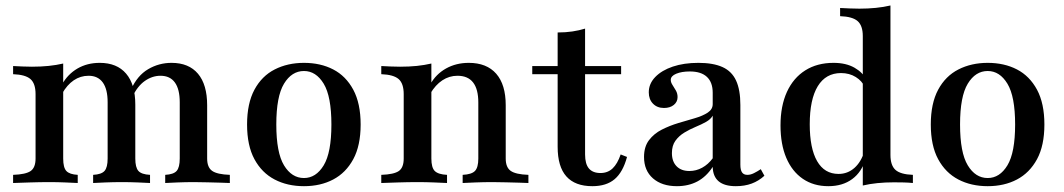

<svg xmlns="http://www.w3.org/2000/svg" viewBox="-20 -651 3785 683"><path d="M567.7 0V-29Q597.6 -30.6 608.5 -43.1Q619.4 -55.6 619.4 -87.1V-287.1Q619.4 -333.9 602 -357.7Q584.7 -381.5 550.8 -381.5Q521.8 -381.5 495.6 -363.3Q469.4 -345.2 450.8 -306.5L446 -332.3Q468.5 -382.3 506.9 -404.8Q545.2 -427.4 590.3 -427.4Q651.6 -427.4 684.3 -388.7Q716.9 -350 716.9 -276.6V-87.1Q716.9 -55.6 734.7 -43.1Q752.4 -30.6 797.6 -29V0Q785.5 -0.8 764.5 -1.2Q743.5 -1.6 718.5 -2.4Q693.5 -3.2 670.2 -3.2Q640.3 -3.2 611.3 -2Q582.3 -0.8 567.7 0ZM26.6 0V-29Q71.8 -30.6 89.1 -42.7Q106.5 -54.8 106.5 -87.1V-316.1Q106.5 -354 88.3 -369.8Q70.2 -385.5 26.6 -387.1V-416.1Q43.5 -415.3 60.1 -414.5Q76.6 -413.7 93.5 -413.7Q125 -413.7 152.8 -416.5Q180.6 -419.4 204.8 -425V-87.1Q204.8 -54.8 216.1 -42.7Q227.4 -30.6 256.5 -29V0Q238.7 -0.8 211.7 -2Q184.7 -3.2 155.6 -3.2Q121.8 -3.2 85.9 -2Q50 -0.8 26.6 0ZM311.3 0V-29Q341.1 -30.6 352 -43.1Q362.9 -55.6 362.9 -87.1V-287.1Q362.9 -333.9 345.6 -357.7Q328.2 -381.5 295.2 -381.5Q266.1 -381.5 242.3 -365.3Q218.5 -349.2 200.8 -317.7V-350.8Q221 -387.1 255.6 -407.3Q290.3 -427.4 334.7 -427.4Q396 -427.4 428.6 -389.1Q461.3 -350.8 461.3 -279V-87.1Q461.3 -55.6 472.2 -43.1Q483.1 -30.6 513.7 -29V0Q499.2 -0.8 470.6 -2Q441.9 -3.2 413.7 -3.2Q383.9 -3.2 354.8 -2Q325.8 -0.8 311.3 0Z M1061.3 11.3Q1002.4 11.3 956.9 -12.5Q911.3 -36.3 885.1 -84.7Q858.9 -133.1 858.9 -208.1Q858.9 -283.1 885.1 -331.9Q911.3 -380.6 957.3 -404Q1003.2 -427.4 1061.3 -427.4Q1120.2 -427.4 1165.3 -404Q1210.5 -380.6 1236.7 -331.9Q1262.9 -283.1 1262.9 -208.1Q1262.9 -133.1 1236.7 -84.7Q1210.5 -36.3 1165.3 -12.5Q1120.2 11.3 1061.3 11.3ZM1061.3 -17.7Q1104 -17.7 1131.5 -62.9Q1158.9 -108.1 1158.9 -208.1Q1158.9 -308.1 1131.5 -353.2Q1104 -398.4 1061.3 -398.4Q1017.7 -398.4 990.3 -353.2Q962.9 -308.1 962.9 -208.1Q962.9 -108.1 990.3 -62.9Q1017.7 -17.7 1061.3 -17.7Z M1625.8 0V-29Q1658.1 -30.6 1669.8 -43.1Q1681.5 -55.6 1681.5 -87.1V-286.3Q1681.5 -333.9 1662.9 -357.7Q1644.4 -381.5 1607.3 -381.5Q1578.2 -381.5 1553.6 -365.3Q1529 -349.2 1510.5 -317.7V-350.8Q1530.6 -387.1 1566.5 -407.3Q1602.4 -427.4 1647.6 -427.4Q1711.3 -427.4 1745.2 -388.7Q1779 -350 1779 -276.6V-87.1Q1779 -55.6 1796.8 -43.1Q1814.5 -30.6 1859.7 -29V0Q1847.6 -0.8 1826.6 -1.2Q1805.6 -1.6 1780.6 -2.4Q1755.6 -3.2 1732.3 -3.2Q1700.8 -3.2 1671 -2Q1641.1 -0.8 1625.8 0ZM1336.3 0V-29Q1381.5 -30.6 1398.8 -42.7Q1416.1 -54.8 1416.1 -87.1V-316.1Q1416.1 -354 1398 -369.8Q1379.8 -385.5 1336.3 -387.1V-416.1Q1352.4 -415.3 1369 -414.5Q1385.5 -413.7 1403.2 -413.7Q1435.5 -413.7 1462.9 -416.5Q1490.3 -419.4 1514.5 -425V-87.1Q1514.5 -54.8 1526.6 -42.7Q1538.7 -30.6 1570.2 -29V0Q1551.6 -0.8 1523.8 -2Q1496 -3.2 1465.3 -3.2Q1431.5 -3.2 1395.6 -2Q1359.7 -0.8 1336.3 0Z M2087.1 11.3Q2025.8 11.3 1994.8 -23.4Q1963.7 -58.1 1963.7 -129V-387.1H1873.4V-416.1H1963.7V-535.5Q1991.9 -535.5 2016.1 -539.1Q2040.3 -542.7 2061.3 -549.2V-416.1H2189.5V-387.1H2061.3V-101.6Q2061.3 -67.7 2075 -51.6Q2088.7 -35.5 2116.1 -35.5Q2141.9 -35.5 2159.3 -52Q2176.6 -68.5 2187.9 -101.6L2210.5 -92.7Q2196 -38.7 2166.5 -13.7Q2137.1 11.3 2087.1 11.3Z M2387.9 11.3Q2334.7 11.3 2302.8 -16.5Q2271 -44.4 2271 -92.7Q2271 -129 2288.7 -152.4Q2306.5 -175.8 2334.3 -189.9Q2362.1 -204 2393.1 -213.3Q2424.2 -222.6 2452 -230.6Q2479.8 -238.7 2497.6 -250.4Q2515.3 -262.1 2515.3 -280.6V-321Q2515.3 -358.1 2494.8 -377.4Q2474.2 -396.8 2433.9 -396.8Q2404.8 -396.8 2385.5 -388.7Q2366.1 -380.6 2366.1 -366.9Q2366.1 -358.1 2372.2 -348.8Q2378.2 -339.5 2384.3 -329Q2390.3 -318.5 2390.3 -305.6Q2390.3 -288.7 2377 -277.8Q2363.7 -266.9 2341.9 -266.9Q2317.7 -266.9 2302.8 -282.3Q2287.9 -297.6 2287.9 -322.6Q2287.9 -353.2 2310.9 -377Q2333.9 -400.8 2373.4 -414.1Q2412.9 -427.4 2464.5 -427.4Q2516.9 -427.4 2550 -412.5Q2583.1 -397.6 2598.4 -364.5Q2613.7 -331.5 2613.7 -277.4V-65.3Q2613.7 -46 2619.8 -37.5Q2625.8 -29 2638.7 -29Q2650 -29 2662.1 -35.1Q2674.2 -41.1 2686.3 -49.2L2699.2 -25.8Q2679 -7.3 2654 2Q2629 11.3 2597.6 11.3Q2516.9 11.3 2515.3 -57.3Q2492.7 -22.6 2460.9 -5.6Q2429 11.3 2387.9 11.3ZM2432.3 -42.7Q2456.5 -42.7 2477.8 -54.4Q2499.2 -66.1 2515.3 -87.9V-239.5Q2508.1 -226.6 2491.5 -217.3Q2475 -208.1 2454.4 -199.6Q2433.9 -191.1 2414.5 -179.4Q2395.2 -167.7 2382.7 -150.4Q2370.2 -133.1 2370.2 -106.5Q2370.2 -76.6 2386.7 -59.7Q2403.2 -42.7 2432.3 -42.7Z M3049.2 8.9V-522.6Q3049.2 -559.7 3031 -575.8Q3012.9 -591.9 2968.5 -593.5V-622.6Q2985.5 -621.8 3002.4 -621Q3019.4 -620.2 3037.1 -620.2Q3067.7 -620.2 3095.6 -623Q3123.4 -625.8 3147.6 -631.5V-100Q3147.6 -62.9 3165.3 -46.8Q3183.1 -30.6 3227.4 -29V0Q3211.3 -1.6 3194.8 -2Q3178.2 -2.4 3159.7 -2.4Q3129 -2.4 3101.2 0.4Q3073.4 3.2 3049.2 8.9ZM2926.6 11.3Q2874.2 11.3 2835.9 -14.9Q2797.6 -41.1 2777 -89.5Q2756.5 -137.9 2756.5 -204.8Q2756.5 -274.2 2779.4 -324.2Q2802.4 -374.2 2844.8 -400.8Q2887.1 -427.4 2945.2 -427.4Q2989.5 -427.4 3019.8 -410.1Q3050 -392.7 3061.3 -367.7L3055.6 -341.9Q3046.8 -362.9 3024.2 -377Q3001.6 -391.1 2971.8 -391.1Q2917.7 -391.1 2889.1 -344.4Q2860.5 -297.6 2860.5 -208.9Q2860.5 -123.4 2886.7 -77.8Q2912.9 -32.3 2962.9 -32.3Q2995.2 -32.3 3019.4 -53.6Q3043.5 -75 3054.8 -112.9L3058.9 -85.5Q3046 -39.5 3011.7 -14.1Q2977.4 11.3 2926.6 11.3Z M3493.5 11.3Q3434.7 11.3 3389.1 -12.5Q3343.5 -36.3 3317.3 -84.7Q3291.1 -133.1 3291.1 -208.1Q3291.1 -283.1 3317.3 -331.9Q3343.5 -380.6 3389.5 -404Q3435.5 -427.4 3493.5 -427.4Q3552.4 -427.4 3597.6 -404Q3642.7 -380.6 3669 -331.9Q3695.2 -283.1 3695.2 -208.1Q3695.2 -133.1 3669 -84.7Q3642.7 -36.3 3597.6 -12.5Q3552.4 11.3 3493.5 11.3ZM3493.5 -17.7Q3536.3 -17.7 3563.7 -62.9Q3591.1 -108.1 3591.1 -208.1Q3591.1 -308.1 3563.7 -353.2Q3536.3 -398.4 3493.5 -398.4Q3450 -398.4 3422.6 -353.2Q3395.2 -308.1 3395.2 -208.1Q3395.2 -108.1 3422.6 -62.9Q3450 -17.7 3493.5 -17.7Z"/></svg>

Font: Playfair SemiBold
Style: Regular
Weight: 600
Designer: Claus Eggers Sørensen
Foundry: Claus Eggers Sørensen
Version: Version 2.001;gftools[0.9.30]